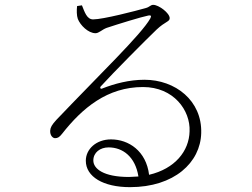

<svg xmlns="http://www.w3.org/2000/svg" viewBox="-20 -752 1040 792"><path d="M364 -672C338 -672 329 -703 318 -730L298 -727C296 -710 296 -688 301 -674C311 -648 344 -615 374 -615C388 -615 401 -630 420 -637C465 -652 562 -682 592 -688C602 -690 606 -687 600 -676C563 -610 394 -448 212 -257C194 -237 188 -227 187 -213C186 -193 198 -182 207 -182C218 -182 225 -186 236 -200C320 -307 423 -393 570 -393C696 -393 766 -297 762 -210C760 -129 702 -56 595 -31C583 -129 511 -177 438 -177C377 -177 334 -137 334 -89C334 -23 406 20 516 20C699 20 807 -82 810 -203C814 -337 703 -423 576 -423C513 -423 453 -407 402 -387C394 -383 391 -391 396 -396C445 -450 582 -588 626 -630C662 -664 680 -662 680 -677C680 -698 635 -732 612 -732C601 -732 597 -723 582 -719C540 -707 405 -672 364 -672ZM551 -24 512 -22C407 -22 365 -56 365 -90C365 -123 393 -144 428 -144C486 -144 538 -106 551 -24Z"/></svg>

Font: Noto Serif CJK HK ExtraLight
Style: Regular
Weight: 200
Designer: Ryoko NISHIZUKA 西塚涼子 (kana & ideographs); Frank Grießhammer (Latin, Greek & Cyrillic); Wenlong ZHANG 张文龙 (bopomofo); San
Foundry: Adobe
Version: Version 2.001;hotconv 1.1.0;makeotfexe 2.6.0